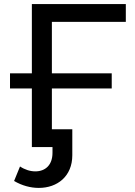

<svg xmlns="http://www.w3.org/2000/svg" viewBox="-20 -720 659 940"><path d="M596 -613V-700H136V-361H29V-287H136V0H237V28C237 89 201 119 153 119C128 119 102 111 78 95L49 166C88 189 130 200 170 200C261 200 334 143 334 40V-87H234V-287H527V-361H234V-613Z"/></svg>

Font: AWKNG-Font Medium
Style: Regular
Weight: 500
Designer: Awakening Church
Foundry: Awakening Church
Version: Version 1.700;PS 001.700;hotconv 1.0.88;makeotf.lib2.5.64775